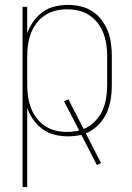

<svg xmlns="http://www.w3.org/2000/svg" viewBox="-20 -548 540 783"><path d="M72 215V-520H91V-412Q100 -438 116 -460.5Q132 -483 154 -499Q176 -515 203 -521.5Q230 -528 257 -528Q283 -528 309 -522Q335 -516 356.5 -502Q378 -488 394 -467Q410 -446 419.5 -422Q429 -398 432.5 -372Q436 -346 436 -320V-200Q436 -170 431 -140.5Q426 -111 413.5 -84.5Q401 -58 379 -36.5Q357 -15 330 -4L392 117L375 125L312 2Q298 5 284.5 6.5Q271 8 257 8Q230 8 203 1.5Q176 -5 154 -21Q132 -37 116 -59.5Q100 -82 91 -108V215ZM254 -10Q266 -10 278.5 -11.5Q291 -13 303 -16L241 -135L259 -143L321 -22Q346 -32 365.5 -51.5Q385 -71 396.5 -95Q408 -119 412.5 -146Q417 -173 417 -200V-320Q417 -344 413.5 -367.5Q410 -391 401.5 -413Q393 -435 378.5 -454Q364 -473 344 -486Q324 -499 301 -504.5Q278 -510 254 -510Q230 -510 207 -504.5Q184 -499 164 -486Q144 -473 129.5 -454Q115 -435 106.5 -413Q98 -391 94.5 -367.5Q91 -344 91 -320V-200Q91 -176 94.5 -152.5Q98 -129 106.5 -107Q115 -85 129.5 -66Q144 -47 164 -34Q184 -21 207 -15.5Q230 -10 254 -10Z"/></svg>

Font: Iosevka Term Curly Thin
Style: Regular
Weight: 100
Designer: Belleve Invis
Foundry: Belleve Invis
Version: Version 32.3.0